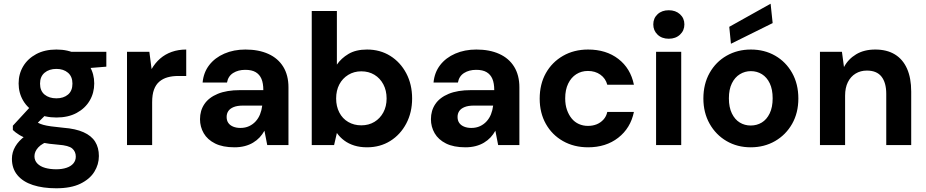

<svg xmlns="http://www.w3.org/2000/svg" viewBox="-20 -779 4973 1031"><path d="M282 232Q210 232 156.5 214.5Q103 197 73.5 161.5Q44 126 44 74Q44 39 62 8Q80 -23 114.5 -48.5Q149 -74 201 -92L252 -25Q206 -10 185.5 12.5Q165 35 165 60Q165 83 180.5 99Q196 115 222.5 122.5Q249 130 282 130Q313 130 337 122Q361 114 374 98.5Q387 83 387 62Q387 35 368 18.5Q349 2 293 -2Q242 -6 202.5 -14Q163 -22 133.5 -32Q104 -42 83 -55Q62 -68 49 -81V-104L156 -220L252 -189L127 -64L166 -131Q176 -124 186.5 -118.5Q197 -113 213 -108.5Q229 -104 254.5 -100.5Q280 -97 320 -93Q386 -88 428.5 -69Q471 -50 491 -18Q511 14 511 59Q511 104 486.5 143.5Q462 183 411.5 207.5Q361 232 282 232ZM283 -148Q220 -148 174.5 -172.5Q129 -197 104.5 -238.5Q80 -280 80 -331Q80 -382 104.5 -423Q129 -464 174.5 -488.5Q220 -513 283 -513Q346 -513 391.5 -488.5Q437 -464 461.5 -423Q486 -382 486 -331Q486 -280 461.5 -238.5Q437 -197 391.5 -172.5Q346 -148 283 -148ZM283 -251Q321 -251 345 -271Q369 -291 369 -330Q369 -368 345 -388.5Q321 -409 283 -409Q244 -409 219.5 -388.5Q195 -368 195 -330Q195 -291 219.5 -271Q244 -251 283 -251ZM366 -406 344 -501H551V-421Z M662 0V-501H782L794 -408Q813 -441 840 -464.5Q867 -488 902.5 -500.5Q938 -513 980 -513V-371H937Q906 -371 880.5 -364Q855 -357 836 -341Q817 -325 807 -298Q797 -271 797 -230V0Z M1239 12Q1176 12 1135 -8.5Q1094 -29 1074 -63.5Q1054 -98 1054 -139Q1054 -185 1077.5 -220Q1101 -255 1149 -275Q1197 -295 1269 -295H1394Q1394 -332 1384 -355.5Q1374 -379 1353 -391.5Q1332 -404 1297 -404Q1259 -404 1232 -387Q1205 -370 1199 -336H1068Q1073 -390 1103.5 -429.5Q1134 -469 1184.5 -491Q1235 -513 1298 -513Q1369 -513 1421 -489.5Q1473 -466 1501 -420.5Q1529 -375 1529 -310V0H1415L1400 -77Q1389 -57 1374 -41Q1359 -25 1339 -13Q1319 -1 1294 5.5Q1269 12 1239 12ZM1271 -92Q1297 -92 1317.5 -101.5Q1338 -111 1353 -127.5Q1368 -144 1376.5 -165.5Q1385 -187 1388 -211V-212H1285Q1254 -212 1234.5 -204Q1215 -196 1206 -182.5Q1197 -169 1197 -151Q1197 -132 1206 -119Q1215 -106 1232 -99Q1249 -92 1271 -92Z M1951 12Q1913 12 1882.5 2.5Q1852 -7 1828.5 -24.5Q1805 -42 1789 -65L1774 0H1654V-720H1789V-432Q1812 -466 1851.5 -489.5Q1891 -513 1951 -513Q2021 -513 2075.5 -479Q2130 -445 2161.5 -385.5Q2193 -326 2193 -250Q2193 -175 2161.5 -115.5Q2130 -56 2075.5 -22Q2021 12 1951 12ZM1920 -106Q1960 -106 1990.5 -124.5Q2021 -143 2038.5 -175.5Q2056 -208 2056 -250Q2056 -293 2038.5 -326Q2021 -359 1990.5 -377.5Q1960 -396 1920 -396Q1881 -396 1850 -377Q1819 -358 1802 -325.5Q1785 -293 1785 -250Q1785 -208 1802 -175Q1819 -142 1850 -124Q1881 -106 1920 -106Z M2479 12Q2416 12 2375 -8.5Q2334 -29 2314 -63.5Q2294 -98 2294 -139Q2294 -185 2317.5 -220Q2341 -255 2389 -275Q2437 -295 2509 -295H2634Q2634 -332 2624 -355.5Q2614 -379 2593 -391.5Q2572 -404 2537 -404Q2499 -404 2472 -387Q2445 -370 2439 -336H2308Q2313 -390 2343.5 -429.5Q2374 -469 2424.5 -491Q2475 -513 2538 -513Q2609 -513 2661 -489.5Q2713 -466 2741 -420.5Q2769 -375 2769 -310V0H2655L2640 -77Q2629 -57 2614 -41Q2599 -25 2579 -13Q2559 -1 2534 5.5Q2509 12 2479 12ZM2511 -92Q2537 -92 2557.5 -101.5Q2578 -111 2593 -127.5Q2608 -144 2616.5 -165.5Q2625 -187 2628 -211V-212H2525Q2494 -212 2474.5 -204Q2455 -196 2446 -182.5Q2437 -169 2437 -151Q2437 -132 2446 -119Q2455 -106 2472 -99Q2489 -92 2511 -92Z M3138 12Q3062 12 3003 -21.5Q2944 -55 2911 -114Q2878 -173 2878 -249Q2878 -327 2911 -386Q2944 -445 3003 -479Q3062 -513 3138 -513Q3235 -513 3300.5 -462.5Q3366 -412 3384 -324H3241Q3232 -358 3204 -378Q3176 -398 3137 -398Q3102 -398 3074.5 -380.5Q3047 -363 3031 -330Q3015 -297 3015 -251Q3015 -216 3024.5 -189Q3034 -162 3050 -142.5Q3066 -123 3088.5 -113Q3111 -103 3137 -103Q3163 -103 3184 -111.5Q3205 -120 3220.5 -137Q3236 -154 3241 -178H3384Q3366 -91 3300 -39.5Q3234 12 3138 12Z M3503 0V-501H3638V0ZM3571 -571Q3534 -571 3511 -593Q3488 -615 3488 -648Q3488 -681 3511 -702.5Q3534 -724 3571 -724Q3608 -724 3631.5 -702.5Q3655 -681 3655 -648Q3655 -615 3631.5 -593Q3608 -571 3571 -571Z M4011 12Q3939 12 3881.5 -21.5Q3824 -55 3790.5 -114.5Q3757 -174 3757 -250Q3757 -328 3790.5 -387.5Q3824 -447 3882 -480Q3940 -513 4012 -513Q4085 -513 4142.5 -480Q4200 -447 4233.5 -387.5Q4267 -328 4267 -250Q4267 -173 4233.5 -114Q4200 -55 4142 -21.5Q4084 12 4011 12ZM4011 -105Q4044 -105 4070.5 -121Q4097 -137 4113 -170Q4129 -203 4129 -251Q4129 -299 4113.5 -331.5Q4098 -364 4071.5 -380.5Q4045 -397 4012 -397Q3980 -397 3953 -380.5Q3926 -364 3910 -331.5Q3894 -299 3894 -251Q3894 -203 3910 -170Q3926 -137 3952.5 -121Q3979 -105 4011 -105ZM3905 -544 3896 -635 4118 -759 4129 -655Z M4383 0V-501H4501L4512 -419Q4535 -462 4577.5 -487.5Q4620 -513 4680 -513Q4742 -513 4785 -487Q4828 -461 4850.5 -410.5Q4873 -360 4873 -287V0H4739V-275Q4739 -335 4713.5 -367.5Q4688 -400 4635 -400Q4601 -400 4574.5 -384Q4548 -368 4533 -338Q4518 -308 4518 -265V0Z"/></svg>

Font: DM Sans 17pt
Style: Bold
Weight: 700
Version: Version 4.004;gftools[0.9.30]